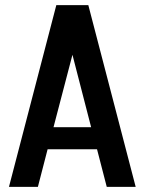

<svg xmlns="http://www.w3.org/2000/svg" viewBox="-20 -730 565 750"><path d="M510 0H397L359 -147H166L128 0H15L200 -710H325ZM263 -516 189 -233H336Z"/></svg>

Font: Akshar Medium
Style: Regular
Weight: 500
Designer: Tall Chai
Foundry: Tall Chai
Version: Version 1.000